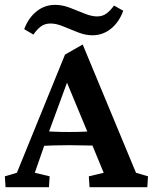

<svg xmlns="http://www.w3.org/2000/svg" viewBox="-24 -775 633 795"><path d="M-1 0 -3.9 -44.9 45.9 -59.6 245.1 -548.8 318.4 -590.8 539.1 -59.6 588.9 -44.9 585.9 0H346.7L343.8 -44.9L405.3 -59.6L350.6 -192.4L339.8 -224.6L239.3 -466.8L265.6 -465.8L177.7 -226.6L168 -197.3L120.1 -59.6L181.6 -44.9L178.7 0ZM147.5 -170.9V-232.4Q166 -231.4 192.9 -230Q219.7 -228.5 261.7 -228.5Q302.7 -228.5 330.6 -230Q358.4 -231.4 376 -232.4V-171.9Q352.5 -171.9 324.7 -172.9Q296.9 -173.8 261.7 -173.8Q226.6 -173.8 199.2 -172.9Q171.9 -171.9 147.5 -170.9ZM448.2 -752 486.3 -730.5Q468.8 -682.6 435.1 -655.8Q401.4 -628.9 358.4 -628.9Q330.1 -628.9 298.8 -641.1Q267.6 -653.3 238.3 -665.5Q209 -677.7 185.5 -677.7Q162.1 -677.7 146 -666Q129.9 -654.3 114.3 -631.8L76.2 -654.3Q93.8 -701.2 127.4 -728Q161.1 -754.9 204.1 -754.9Q233.4 -754.9 264.6 -743.2Q295.9 -731.4 325.2 -719.2Q354.5 -707 377.9 -707Q400.4 -707 416.5 -718.8Q432.6 -730.5 448.2 -752Z"/></svg>

Font: Crimson Pro SemiBold
Style: Regular
Weight: 600
Designer: Jacques Le Bailly
Foundry: Baron von Fonthausen
Version: Version 1.003